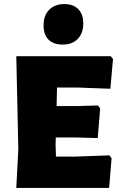

<svg xmlns="http://www.w3.org/2000/svg" viewBox="-20 -923 581 943"><path d="M517 -160 528 -146 516 0H60L70 -190L60 -647H524L535 -633L522 -487L363 -493H260L258 -402H357L461 -405L472 -391L460 -245L344 -248H254L253 -210L255 -154H351ZM389 -808Q389 -760 362 -732Q335 -704 288 -704Q242 -704 218 -728.5Q194 -753 194 -799Q194 -847 221.5 -875Q249 -903 296 -903Q340 -903 364.5 -878Q389 -853 389 -808Z"/></svg>

Font: Luna Sans Black
Style: Regular
Weight: 900
Designer: Juan Pablo del Peral
Foundry: Huerta Tipografica
Version: Version 2.001; ttfautohint (v1.5)